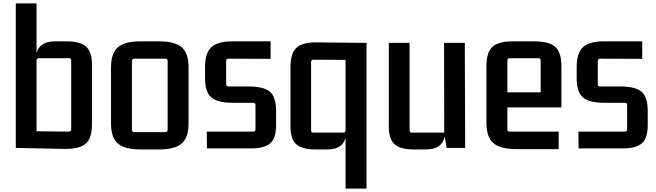

<svg xmlns="http://www.w3.org/2000/svg" viewBox="-20 -862 3823 1119"><path d="M72 0V-842H193V-554Q213 -621 300 -621H370Q446 -621 481 -591Q516 -561 516 -485V-137Q516 -56 479.5 -24.5Q443 7 357 6ZM193 -509V-97L382 -95Q395 -95 395 -109V-509Q395 -523 382 -523H207Q193 -523 193 -509Z M627 -469Q627 -552 667 -586.5Q707 -621 798 -621H907Q999 -621 1039 -586.5Q1079 -552 1079 -469V-143Q1079 -60 1039 -25.5Q999 9 907 9H798Q707 9 667 -25.5Q627 -60 627 -143ZM763 -520Q749 -520 749 -506V-106Q749 -92 763 -92H944Q957 -92 957 -106V-506Q957 -520 944 -520Z M1186 3 1185 -95H1455Q1469 -95 1469 -108V-249Q1469 -263 1455 -263H1334Q1248 -263 1211.5 -294.5Q1175 -326 1175 -406V-472Q1175 -555 1213.5 -588.5Q1252 -622 1337 -621H1557V-519L1311 -520Q1298 -520 1298 -506V-372Q1298 -358 1311 -358H1431Q1517 -358 1553 -327.5Q1589 -297 1589 -216V-132Q1589 -56 1554.5 -26.5Q1520 3 1444 3Z M2116 -612V237H1994V-58Q1984 -24 1958 -7.5Q1932 9 1887 9H1817Q1742 9 1707.5 -20.5Q1673 -50 1673 -126V-473Q1673 -553 1709.5 -585Q1746 -617 1831 -615ZM1806 -89H1981Q1994 -89 1994 -103V-513L1806 -514Q1793 -514 1793 -501V-103Q1793 -89 1806 -89Z M2391 9Q2315 9 2280.5 -20.5Q2246 -50 2246 -126V-612H2367V-103Q2367 -89 2380 -89H2569L2568 -612H2689L2691 0H2583L2572 -67Q2564 -29 2537 -10Q2510 9 2462 9Z M2987 7Q2896 7 2855.5 -28Q2815 -63 2815 -146V-475Q2815 -558 2850 -589.5Q2885 -621 2970 -621H3093Q3179 -621 3215.5 -589.5Q3252 -558 3252 -475V-236H2937V-108Q2937 -95 2950 -95H3236V7ZM2950 -523Q2937 -523 2937 -509V-324H3131V-509Q3131 -523 3118 -523Z M3352 3 3351 -95H3621Q3635 -95 3635 -108V-249Q3635 -263 3621 -263H3500Q3414 -263 3377.5 -294.5Q3341 -326 3341 -406V-472Q3341 -555 3379.5 -588.5Q3418 -622 3503 -621H3723V-519L3477 -520Q3464 -520 3464 -506V-372Q3464 -358 3477 -358H3597Q3683 -358 3719 -327.5Q3755 -297 3755 -216V-132Q3755 -56 3720.5 -26.5Q3686 3 3610 3Z"/></svg>

Font: Kdam Thmor Pro
Style: Regular
Weight: 400
Designer: Sovichet Tep, Longdey Hak
Foundry: Anagata Design
Version: Version 1.003; ttfautohint (v1.8.4.7-5d5b)